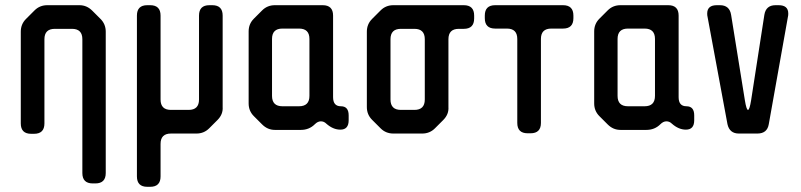

<svg xmlns="http://www.w3.org/2000/svg" viewBox="-20 -505 3084 739"><path d="M100 10H111Q151 10 151 -30V-354Q151 -394 191 -394H257Q297 -394 297 -354V161Q297 201 337 201H347Q387 201 387 161V-383Q387 -412 367 -432L335 -464Q314 -485 286 -485H162Q133 -485 113 -465L80 -432Q60 -412 60 -383V-30Q60 10 100 10Z M547 214H558Q598 214 598 174V49Q598 9 638 9H736Q765 9 785 -11L817 -43Q839 -65 837 -93V-445Q837 -485 797 -485H786Q746 -485 746 -445V-122Q746 -82 706 -82H638Q598 -82 598 -122V-445Q598 -485 558 -485H547Q507 -485 507 -445V174Q507 214 547 214Z M1027 -136V-355Q1027 -395 1067 -395H1131Q1171 -395 1171 -355V-136Q1171 -96 1131 -96H1067Q1027 -96 1027 -136ZM989 -26Q1010 -5 1038 -5H1138Q1170 -5 1192 -27Q1203 -38 1215 -38Q1227 -38 1236 -29Q1262 -6 1290 -6Q1322 -6 1322 -42V-61Q1322 -96 1292 -96Q1262 -96 1262 -131V-445Q1262 -485 1222 -485H1038Q1009 -485 989 -465L957 -433Q937 -413 937 -384V-107Q937 -78 957 -58Z M1445 -11Q1465 9 1494 9H1605Q1634 9 1654 -11L1686 -43Q1708 -65 1706 -93V-354Q1706 -394 1746 -394H1765Q1805 -394 1805 -434V-445Q1805 -485 1765 -485H1494Q1465 -485 1445 -465L1412 -432Q1392 -412 1392 -383V-93Q1392 -64 1412 -44ZM1483 -122V-354Q1483 -394 1523 -394H1575Q1615 -394 1615 -354V-122Q1615 -82 1575 -82H1523Q1483 -82 1483 -122Z M1971 -32Q1971 8 2011 8H2022Q2062 8 2062 -32V-355Q2062 -395 2102 -395H2147Q2187 -395 2187 -435V-445Q2187 -485 2147 -485H1886Q1846 -485 1846 -445V-435Q1846 -395 1886 -395H1931Q1971 -395 1971 -355Z M2357 -136V-355Q2357 -395 2397 -395H2461Q2501 -395 2501 -355V-136Q2501 -96 2461 -96H2397Q2357 -96 2357 -136ZM2319 -26Q2340 -5 2368 -5H2468Q2500 -5 2522 -27Q2533 -38 2545 -38Q2557 -38 2566 -29Q2592 -6 2620 -6Q2652 -6 2652 -42V-61Q2652 -96 2622 -96Q2592 -96 2592 -131V-445Q2592 -485 2552 -485H2368Q2339 -485 2319 -465L2287 -433Q2267 -413 2267 -384V-107Q2267 -78 2287 -58Z M2780 -27Q2788 9 2824 9H2895Q2933 9 2939 -27L3013 -442Q3014 -445 3014 -453Q3014 -485 2977 -485H2965Q2928 -485 2922 -448L2871 -119Q2865 -82 2859 -82Q2853 -82 2847 -119L2794 -448Q2788 -485 2751 -485H2739Q2702 -485 2702 -453Q2702 -445 2703 -442Z"/></svg>

Font: WDXL Lubrifont SC
Style: Regular
Weight: 400
Designer: [WDXL Lubrifont] Copyright 2020-2022 (c) NightFurySL2001, Skr-ZERO; [ZCOOL QingKe HuangYou] Copyright 2018-2022 (c) The 
Version: Version 2.001;hotconv 1.1.1;makeotfexe 2.6.0